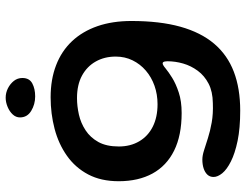

<svg xmlns="http://www.w3.org/2000/svg" viewBox="-115 -531 867 677"><g transform="rotate(-90 318.5 -192.5)"><path d="M267 221Q205 221 160.5 211.8Q116 202.5 87.8 188.2Q59.5 174 46.2 157.8Q33 141.5 33 127Q33 114 41.2 105.2Q49.5 96.5 63.2 92Q77 87.5 94.5 87.5Q108.5 87.5 127.2 93.5Q146 99.5 170.2 107.2Q194.5 115 225.2 120.5Q256 126 293.5 124.5Q334 124 362 109.5Q390 95 407.5 71.2Q425 47.5 433 19.8Q441 -8 441 -36Q441 -41 440.2 -44.5Q439.5 -48 438 -50.2Q436.5 -52.5 433.5 -52.5Q428 -52.5 415.8 -42.2Q403.5 -32 382.8 -19Q362 -6 331.2 4.2Q300.5 14.5 258.5 14.5Q179.5 14.5 126 -12Q72.5 -38.5 45.2 -88.2Q18 -138 18 -207.5Q18 -270 42 -315.2Q66 -360.5 107.8 -390Q149.5 -419.5 202.8 -433.5Q256 -447.5 314 -447.5Q377 -447.5 427 -428.2Q477 -409 511.8 -372Q546.5 -335 564.8 -282.2Q583 -229.5 583 -162.5Q583 -62.5 562.8 10Q542.5 82.5 502.8 129.2Q463 176 404 198.5Q345 221 267 221ZM289.5 -70.5Q324 -70.5 354.5 -81.2Q385 -92 408 -111.8Q431 -131.5 444.2 -158.5Q457.5 -185.5 457.5 -218Q457.5 -257.5 440.2 -288.2Q423 -319 390.5 -336.8Q358 -354.5 311 -354.5Q283 -354.5 253 -347.8Q223 -341 197.5 -324.2Q172 -307.5 156.2 -279Q140.5 -250.5 140.5 -207Q140.5 -166 158.8 -135Q177 -104 210.5 -87.2Q244 -70.5 289.5 -70.5ZM317 -502Q289 -502 266 -516Q243 -530 243 -555.5Q243 -570 253.5 -581.2Q264 -592.5 280.2 -599.2Q296.5 -606 312.5 -606Q330 -606 345.8 -598Q361.5 -590 371.8 -577Q382 -564 382 -547Q382 -522.5 363 -512.2Q344 -502 317 -502Z"/></g></svg>

Font: Gluten
Style: Regular
Weight: 400
Designer: Tyler Finck
Foundry: Etcetera Type Company
Version: Version 1.300